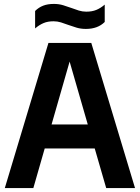

<svg xmlns="http://www.w3.org/2000/svg" viewBox="-20 -959 713 979"><path d="M4.5 0 227 -740H445.5L668.5 0H521.5L463 -202H208L150 0ZM243 -324.5H427.5L335 -645ZM418 -811.5Q392.5 -811.5 370.5 -818Q348.5 -824.5 328 -832Q309.5 -839 291 -844.8Q272.5 -850.5 253 -850.5Q223.5 -850.5 201.8 -841.2Q180 -832 159 -814V-903Q177 -921 200 -930Q223 -939 255 -939Q280.5 -939 302.5 -932.2Q324.5 -925.5 345 -918Q363.5 -911 382 -905.2Q400.5 -899.5 420 -899.5Q449.5 -899.5 471.2 -908.5Q493 -917.5 514 -935.5V-847Q478.5 -811.5 418 -811.5Z"/></svg>

Font: Encode Sans Semi Condensed
Style: Bold
Weight: 700
Width: 4
Designer: Multiple Designers
Foundry: Impallari Type
Version: Version 3.000; ttfautohint (v1.8.3) -l 8 -r 50 -G 200 -x 14 